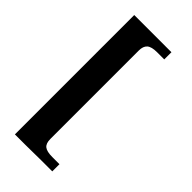

<svg xmlns="http://www.w3.org/2000/svg" viewBox="-207 -578 719 719"><g transform="rotate(45 152.5 -218.0)"><path d="M145 16Q145 40 157 49.5Q169 59 198 59H236V97Q231 97 216 97Q201 97 180.5 97Q160 97 137 97.5Q114 98 94 98Q74 98 59 98Q44 98 39 98V-534H236V-496H198Q169 -496 157 -485.5Q145 -475 145 -452Z"/></g></svg>

Font: Genos Thin Medium
Style: Regular
Weight: 500
Version: Version 1.010